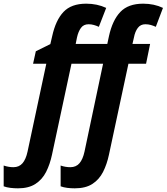

<svg xmlns="http://www.w3.org/2000/svg" viewBox="-131 -785 907 1045"><path d="M-33 240Q-54 240 -74.5 237.5Q-95 235 -111 229V116Q-84 125 -58 125Q-27 125 -8.5 103.5Q10 82 19 40L121 -438H49L64 -506L143 -545L153 -588Q172 -675 214.5 -720Q257 -765 338 -765Q398 -765 447 -742L407 -639Q394 -645 380 -649Q366 -653 351 -653Q324 -653 309.5 -633Q295 -613 288 -581L281 -546H453L462 -588Q481 -675 524 -720Q567 -765 648 -765Q708 -765 756 -742L717 -639Q704 -645 690 -649Q676 -653 660 -653Q634 -653 619 -633Q604 -613 598 -581L590 -546H686L664 -438H568L462 57Q451 109 430 150.5Q409 192 372 216Q335 240 276 240Q255 240 235 237.5Q215 235 199 229V116Q225 125 252 125Q283 125 301.5 103.5Q320 82 329 40L430 -438H258L152 57Q141 109 120 150.5Q99 192 62 216Q25 240 -33 240Z"/></svg>

Font: Noto Sans SemiCondensed
Style: Bold Italic
Weight: 700
Width: 4
Italic angle: -12°
Designer: Monotype Design Team
Foundry: Monotype Imaging Inc.
Version: Version 2.013; ttfautohint (v1.8.4.7-5d5b)